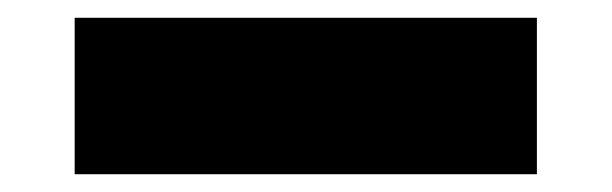

<svg xmlns="http://www.w3.org/2000/svg" viewBox="-20 -20 688 216"><path d="M64 176V0H584V176Z"/></svg>

Font: Tektur ExtraBold
Style: Regular
Weight: 800
Designer: Adam Jagosz
Foundry: Adam Jagosz
Version: Version 1.005;gftools[0.9.30]